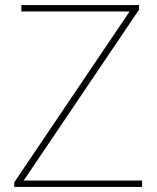

<svg xmlns="http://www.w3.org/2000/svg" viewBox="-20 -734 618 754"><path d="M36 0V-18L489 -689H64V-714H526V-696L73 -25H538V0Z"/></svg>

Font: Noto Sans Symbols Thin
Style: Regular
Weight: 250
Version: Version 2.002